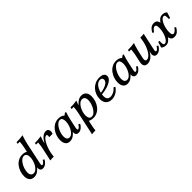

<svg xmlns="http://www.w3.org/2000/svg" viewBox="258 -2089 3680 3680"><g transform="rotate(-45 2098.0 -249.0)"><path d="M399 15Q356 15 340.5 -15Q325 -45 335 -92L347 -151L389 -233L381 -313L425 -520Q433 -554 438 -590Q443 -626 445 -663H388Q388 -670 390.5 -681.5Q393 -693 396 -700Q431 -700 477.5 -702.5Q524 -705 571 -713Q560 -686 549 -650Q538 -614 529 -579Q520 -544 515 -520L425 -92Q420 -69 422.5 -54.5Q425 -40 439 -40Q453 -40 470.5 -55Q488 -70 511 -106Q520 -102 527 -97.5Q534 -93 541 -86Q517 -41 479 -13Q441 15 399 15ZM165 15Q104 15 69.5 -25Q35 -65 35 -136Q35 -193 53 -249.5Q71 -306 106 -352.5Q141 -399 191.5 -427Q242 -455 306 -455Q370 -455 413.5 -425Q457 -395 464 -345L416 -313Q416 -256 396.5 -198.5Q377 -141 342 -92.5Q307 -44 261.5 -14.5Q216 15 165 15ZM205 -45Q243 -45 274.5 -71Q306 -97 329.5 -138.5Q353 -180 366 -226Q379 -272 379 -312Q379 -362 360.5 -388.5Q342 -415 308 -415Q272 -415 240 -388.5Q208 -362 183.5 -320Q159 -278 145 -230.5Q131 -183 131 -142Q131 -93 152 -69Q173 -45 205 -45Z M605 5Q612 -24 618 -50.5Q624 -77 629 -102L663 -260Q670 -290 674.5 -321.5Q679 -353 683 -403H626Q626 -411 628.5 -422Q631 -433 634 -440Q673 -440 714.5 -442.5Q756 -445 804 -453Q789 -417 780 -390Q771 -363 765.5 -333.5Q760 -304 753 -260L719 -102Q714 -77 710 -51.5Q706 -26 704 0Q678 0 654.5 1Q631 2 605 5ZM906 -325Q914 -360 909 -375.5Q904 -391 888 -391Q868 -391 844 -368.5Q820 -346 796 -306Q772 -266 752 -213.5Q732 -161 719 -102H693Q722 -230 762 -307.5Q802 -385 848 -420Q894 -455 940 -455Q974 -455 991 -435Q1008 -415 1009.5 -385.5Q1011 -356 996 -325Z M1365 15Q1322 15 1306 -15Q1290 -45 1300 -92L1317 -172L1352 -241L1362 -375L1444 -440Q1460 -443 1476 -440Q1462 -400 1448.5 -349Q1435 -298 1427 -260L1391 -92Q1387 -70 1388.5 -55Q1390 -40 1405 -40Q1419 -40 1436.5 -55Q1454 -70 1477 -106Q1486 -102 1493 -97.5Q1500 -93 1507 -86Q1483 -41 1445 -13Q1407 15 1365 15ZM1133 15Q1075 15 1043.5 -25Q1012 -65 1012 -139Q1012 -195 1031 -251Q1050 -307 1085 -353Q1120 -399 1170 -427Q1220 -455 1283 -455Q1347 -455 1388 -425Q1429 -395 1436 -345L1383 -313Q1383 -257 1363.5 -199Q1344 -141 1309.5 -92.5Q1275 -44 1230 -14.5Q1185 15 1133 15ZM1177 -45Q1213 -45 1243.5 -71Q1274 -97 1297 -138.5Q1320 -180 1333 -227Q1346 -274 1346 -316Q1346 -361 1331.5 -388Q1317 -415 1283 -415Q1249 -415 1217.5 -388.5Q1186 -362 1161.5 -320Q1137 -278 1122.5 -230.5Q1108 -183 1108 -142Q1108 -93 1126.5 -69Q1145 -45 1177 -45Z M1525 215Q1532 186 1538 159.5Q1544 133 1549 108L1628 -260Q1635 -290 1639.5 -321.5Q1644 -353 1648 -403H1591Q1591 -411 1593.5 -422Q1596 -433 1599 -440Q1638 -440 1679.5 -442.5Q1721 -445 1769 -453Q1754 -417 1745 -390Q1736 -363 1730.5 -333.5Q1725 -304 1718 -260L1688 -191L1687 -117L1639 108Q1634 133 1630 158.5Q1626 184 1624 210Q1598 210 1574.5 211Q1551 212 1525 215ZM1905 -455Q1966 -455 2000.5 -415Q2035 -375 2035 -304Q2035 -247 2017 -190.5Q1999 -134 1964 -87.5Q1929 -41 1879 -13Q1829 15 1764 15Q1700 15 1657 -15Q1614 -45 1606 -95L1654 -127Q1654 -184 1673.5 -241.5Q1693 -299 1728 -347.5Q1763 -396 1808.5 -425.5Q1854 -455 1905 -455ZM1865 -395Q1828 -395 1796 -369Q1764 -343 1740.5 -301.5Q1717 -260 1704 -214Q1691 -168 1691 -128Q1691 -79 1709.5 -52Q1728 -25 1762 -25Q1798 -25 1830 -51.5Q1862 -78 1886.5 -120Q1911 -162 1925 -209.5Q1939 -257 1939 -298Q1939 -347 1918 -371Q1897 -395 1865 -395Z M2291 -40Q2320 -40 2364.5 -59Q2409 -78 2455 -130Q2464 -126 2471 -121.5Q2478 -117 2485 -110Q2439 -44 2382.5 -14.5Q2326 15 2271 15Q2192 15 2149.5 -30.5Q2107 -76 2107 -155Q2107 -215 2127.5 -269Q2148 -323 2186 -365Q2224 -407 2276 -431Q2328 -455 2391 -455Q2442 -455 2470.5 -442.5Q2499 -430 2511 -410.5Q2523 -391 2523 -370Q2523 -326 2491 -293.5Q2459 -261 2407 -238.5Q2355 -216 2296 -204Q2237 -192 2183 -189L2177 -224Q2243 -228 2300.5 -245.5Q2358 -263 2394 -292.5Q2430 -322 2430 -360Q2430 -381 2417.5 -398Q2405 -415 2373 -415Q2329 -415 2296 -388Q2263 -361 2241 -319Q2219 -277 2208 -230.5Q2197 -184 2197 -145Q2197 -88 2221 -64Q2245 -40 2291 -40Z M2927 15Q2884 15 2868 -15Q2852 -45 2862 -92L2879 -172L2914 -241L2924 -375L3006 -440Q3022 -443 3038 -440Q3024 -400 3010.5 -349Q2997 -298 2989 -260L2953 -92Q2949 -70 2950.5 -55Q2952 -40 2967 -40Q2981 -40 2998.5 -55Q3016 -70 3039 -106Q3048 -102 3055 -97.5Q3062 -93 3069 -86Q3045 -41 3007 -13Q2969 15 2927 15ZM2695 15Q2637 15 2605.5 -25Q2574 -65 2574 -139Q2574 -195 2593 -251Q2612 -307 2647 -353Q2682 -399 2732 -427Q2782 -455 2845 -455Q2909 -455 2950 -425Q2991 -395 2998 -345L2945 -313Q2945 -257 2925.5 -199Q2906 -141 2871.5 -92.5Q2837 -44 2792 -14.5Q2747 15 2695 15ZM2739 -45Q2775 -45 2805.5 -71Q2836 -97 2859 -138.5Q2882 -180 2895 -227Q2908 -274 2908 -316Q2908 -361 2893.5 -388Q2879 -415 2845 -415Q2811 -415 2779.5 -388.5Q2748 -362 2723.5 -320Q2699 -278 2684.5 -230.5Q2670 -183 2670 -142Q2670 -93 2688.5 -69Q2707 -45 2739 -45Z M3236 15Q3184 15 3161.5 -18Q3139 -51 3155 -124L3185 -260Q3192 -290 3196.5 -321.5Q3201 -353 3205 -403H3148Q3148 -411 3150.5 -422Q3153 -433 3156 -440Q3195 -440 3239 -442.5Q3283 -445 3331 -453Q3320 -427 3309 -391Q3298 -355 3289.5 -320Q3281 -285 3275 -260L3245 -126Q3238 -91 3246 -70.5Q3254 -50 3281 -50Q3310 -50 3338.5 -72.5Q3367 -95 3393 -134.5Q3419 -174 3440 -226.5Q3461 -279 3474 -338H3500Q3471 -205 3428.5 -128Q3386 -51 3336.5 -18Q3287 15 3236 15ZM3485 15Q3442 15 3426.5 -15Q3411 -45 3421 -92L3474 -338Q3479 -364 3483.5 -389.5Q3488 -415 3489 -440Q3515 -440 3538.5 -441Q3562 -442 3588 -445Q3581 -416 3575 -390Q3569 -364 3564 -338L3511 -92Q3506 -69 3508.5 -54.5Q3511 -40 3525 -40Q3539 -40 3556.5 -55Q3574 -70 3597 -106Q3606 -102 3613 -97.5Q3620 -93 3627 -86Q3603 -41 3565 -13Q3527 15 3485 15Z M3965 15Q3906 15 3884 -27.5Q3862 -70 3864 -142Q3887 -206 3910.5 -262.5Q3934 -319 3961 -362.5Q3988 -406 4021.5 -430.5Q4055 -455 4099 -455Q4130 -455 4155 -445Q4180 -435 4196 -418L4161 -304Q4145 -301 4129 -304Q4132 -365 4125 -390Q4118 -415 4094 -415Q4067 -415 4042 -388.5Q4017 -362 3997 -319Q3977 -276 3965.5 -224.5Q3954 -173 3954 -123Q3954 -77 3964.5 -58.5Q3975 -40 3994 -40Q4012 -40 4035.5 -56.5Q4059 -73 4087 -116Q4096 -112 4103 -107.5Q4110 -103 4117 -96Q4092 -47 4055 -16Q4018 15 3965 15ZM3869 -455Q3928 -455 3950 -412.5Q3972 -370 3970 -298Q3947 -234 3923.5 -177.5Q3900 -121 3873 -77.5Q3846 -34 3812.5 -9.5Q3779 15 3735 15Q3704 15 3679 4.5Q3654 -6 3638 -22L3673 -136Q3689 -139 3705 -136Q3702 -75 3709 -50Q3716 -25 3740 -25Q3767 -25 3792 -51.5Q3817 -78 3837 -121Q3857 -164 3868.5 -215.5Q3880 -267 3880 -317Q3880 -364 3869.5 -382Q3859 -400 3840 -400Q3822 -400 3799 -384Q3776 -368 3747 -324Q3738 -329 3731.5 -333Q3725 -337 3717 -344Q3743 -393 3779.5 -424Q3816 -455 3869 -455Z"/></g></svg>

Font: Poltawski Nowy
Style: Italic
Weight: 400
Italic angle: -12°
Designer: Adam Pótawski, Mateusz Machalski, Borys Kosmynka, Ania Wieluska
Foundry: Capitalics.wtf
Version: Version 1.001;gftools[0.9.25]